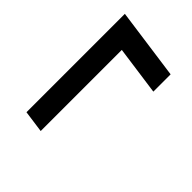

<svg xmlns="http://www.w3.org/2000/svg" viewBox="-34 -496 534 534"><g transform="rotate(-45 233.0 -229.5)"><path d="M422 -125H354L374 -269H55L64 -334H451Z"/></g></svg>

Font: Gudea
Style: Italic
Weight: 400
Version: Version 1.002